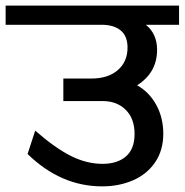

<svg xmlns="http://www.w3.org/2000/svg" viewBox="-42 -658 656 682"><path d="M594 -570H476Q516 -538 516 -481Q516 -400 445 -355Q488 -331 513 -285.5Q538 -240 538 -183Q538 -124 509 -81.5Q480 -39 430.5 -17.5Q381 4 321 4Q174 4 56 -111L83 -194Q154 -132 210 -104Q266 -76 322 -76Q375 -76 405.5 -102.5Q436 -129 436 -182Q436 -237 404.5 -268Q373 -299 323 -299H183V-379H282Q342 -379 376.5 -409Q411 -439 411 -489Q411 -530 386.5 -550Q362 -570 319 -570H-22V-638H594Z"/></svg>

Font: Amiko SemiBold
Style: Regular
Weight: 600
Designer: Pablo Impallari, Rodrigo Fuenzalida, Andres Torresi
Foundry: Impallari Type
Version: Version 1.001; ttfautohint (v1.3)